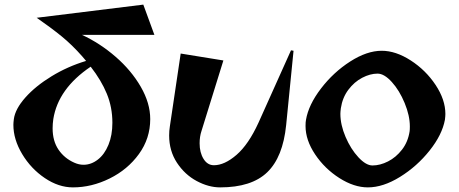

<svg xmlns="http://www.w3.org/2000/svg" viewBox="-20 -800 1988 832"><path d="M38 -259Q38 -268 40 -284Q46 -328 90 -377.5Q134 -427 203.5 -469.5Q273 -512 353 -536Q354 -535 337 -555Q292 -606 246.5 -643Q201 -680 139 -723L601 -780L649 -649H335Q413 -613 481 -554Q549 -495 590 -424Q631 -353 631 -284Q631 -200 582 -132.5Q533 -65 455 -26.5Q377 12 296 12Q234 12 174 -28.5Q114 -69 76 -132.5Q38 -196 38 -259ZM302 -95Q322 -86 342 -86Q375 -86 404 -108.5Q433 -131 450 -172.5Q467 -214 467 -268Q467 -335 443 -393.5Q419 -452 373 -511Q232 -416 211 -284Q208 -263 208 -244Q208 -189 233.5 -151.5Q259 -114 302 -95Z M713 -213Q713 -233 716 -252L763 -568L948 -538L853 -232Q845 -208 845 -179Q845 -139 862 -111.5Q879 -84 907 -84Q953 -84 1005 -129Q1057 -174 1100 -268L1241 -582L1252 -580L1220 -258Q1206 -119 1138 -53.5Q1070 12 934 12Q884 12 832.5 -15.5Q781 -43 747 -94.5Q713 -146 713 -213Z M1304 -254Q1304 -272 1306 -281Q1317 -346 1371 -416.5Q1425 -487 1497.5 -533.5Q1570 -580 1634 -580Q1695 -580 1760 -538Q1825 -496 1867.5 -432Q1910 -368 1910 -306Q1910 -297 1908 -281Q1896 -216 1841.5 -147.5Q1787 -79 1713.5 -33.5Q1640 12 1574 12Q1514 12 1450.5 -28.5Q1387 -69 1345.5 -131Q1304 -193 1304 -254ZM1594 -83Q1627 -83 1661.5 -100.5Q1696 -118 1722 -151.5Q1748 -185 1755 -231Q1756 -238 1756 -252Q1756 -299 1733.5 -353.5Q1711 -408 1678 -444.5Q1645 -481 1616 -481Q1584 -481 1549.5 -463Q1515 -445 1489.5 -411Q1464 -377 1457 -331Q1455 -315 1455 -307Q1455 -259 1477.5 -206.5Q1500 -154 1533 -118.5Q1566 -83 1594 -83Z"/></svg>

Font: Tiejili SC
Style: Regular
Weight: 400
Designer: Buernia
Foundry: Ershou Xiaoxi Press
Version: Version 1.100